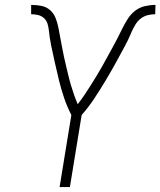

<svg xmlns="http://www.w3.org/2000/svg" viewBox="-20 -763 654 783"><path d="M223 0 271 -294Q254 -327 242 -362Q230 -397 221 -433.5Q212 -470 204 -506.5Q196 -543 188 -580V-581Q185 -595 183 -609Q181 -623 179.5 -637.5Q178 -652 174 -665.5Q170 -679 160 -688.5Q150 -698 136 -701.5Q122 -705 107 -705V-743Q129 -743 149 -739Q169 -735 184 -722Q199 -709 206.5 -690Q214 -671 218 -651Q222 -631 225.5 -611Q229 -591 233 -571Q237 -551 241 -531Q245 -511 250 -491.5Q255 -472 259.5 -452.5Q264 -433 270 -413.5Q276 -394 282.5 -375Q289 -356 297 -338Q311 -356 323.5 -374.5Q336 -393 348 -412Q360 -431 372 -450.5Q384 -470 395 -489.5Q406 -509 416.5 -528.5Q427 -548 438 -567.5Q449 -587 459 -607Q469 -627 479 -647Q489 -667 501 -686Q513 -705 531 -719Q549 -733 571 -738Q593 -743 614 -743L613 -705Q598 -705 582 -701Q566 -697 553 -686.5Q540 -676 531.5 -661.5Q523 -647 516 -632V-631Q510 -618 504.5 -605.5Q499 -593 492 -581V-580Q472 -543 452 -506.5Q432 -470 410 -433.5Q388 -397 365 -362Q342 -327 313 -294L265 0Z"/></svg>

Font: Iosevka Aile XLt Obl
Style: Regular
Weight: 200
Italic angle: -9°
Designer: Belleve Invis
Foundry: Belleve Invis
Version: Version 31.1.0; ttfautohint (v1.8.4)